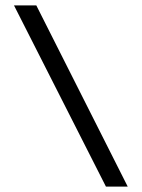

<svg xmlns="http://www.w3.org/2000/svg" viewBox="-20 -650 527 714"><path d="M374 44 32 -630H115L455 44Z"/></svg>

Font: Smooch Sans ExtraBold
Style: Regular
Weight: 800
Designer: Robert E. Leuschke
Foundry: Robert E. Leuschke
Version: Version 1.010